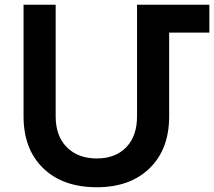

<svg xmlns="http://www.w3.org/2000/svg" viewBox="-20 -777 900 807"><path d="M860 -757V-640H691V-288Q691 -150 609 -70Q527 10 387 10Q244 10 161.5 -70Q79 -150 79 -288V-757H214V-288Q214 -205 261 -158Q308 -111 387 -111Q465 -111 510.5 -158Q556 -205 556 -288V-757Z"/></svg>

Font: Montserrat arm Medium
Style: Regular
Weight: 500
Designer: Julieta Ulanovsky
Foundry: Julieta Ulanovsky
Version: Version 6.000;PS 006.000;hotconv 1.0.88;makeotf.lib2.5.64775